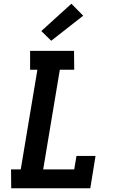

<svg xmlns="http://www.w3.org/2000/svg" viewBox="-20 -1007 640 1027"><path d="M40 0 39 -101H91L180 -634H141V-735H376L377 -634H300L211 -101H377L389 -173H491L463 0ZM254 -789 201 -841 362 -987 425 -923Z"/></svg>

Font: Iosevka Etoile
Style: Bold Italic
Weight: 700
Italic angle: -9°
Designer: Belleve Invis
Foundry: Belleve Invis
Version: Version 28.1.0; ttfautohint (v1.8.4)